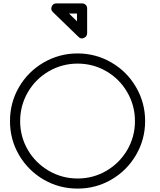

<svg xmlns="http://www.w3.org/2000/svg" viewBox="-20 -1084 946 1135"><path d="M92.3 -168C127.9 -106.9 176.8 -58.1 237.8 -22.5C299.3 13.2 366.2 30.8 438.5 30.8C510.7 30.8 577.6 13.2 638.7 -22.5C700.2 -58.1 748.5 -106.9 784.2 -168C819.8 -229 837.9 -295.9 837.9 -368.2C837.9 -440.9 819.8 -507.8 784.2 -568.8C748.5 -630.4 700.2 -678.7 638.7 -714.4C577.6 -750 510.7 -768.1 438.5 -768.1C366.2 -768.1 299.3 -750 237.8 -714.4C176.8 -678.7 127.9 -630.4 92.3 -568.8C56.6 -507.8 39.1 -440.9 39.1 -368.2C39.1 -295.9 56.6 -229 92.3 -168ZM144.5 -538.6C174.8 -590.8 216.3 -632.3 268.6 -662.6C320.8 -692.9 377.9 -708 439 -708C500 -708 556.6 -692.9 608.9 -662.6C661.1 -632.3 702.1 -590.8 732.4 -538.6C762.7 -486.3 777.8 -429.2 777.8 -367.7C777.8 -306.6 762.7 -250 732.4 -197.8C702.1 -146 661.1 -105 608.9 -74.2C556.6 -43.9 500 -28.8 439 -28.8C377.9 -28.8 320.8 -43.9 268.6 -74.2C216.3 -105 174.8 -146 144.5 -197.8C114.3 -250 99.1 -306.6 99.1 -367.7C99.1 -429.2 114.3 -486.3 144.5 -538.6ZM285.6 -1044.9C284.2 -1040.5 283.2 -1036.6 283.2 -1032.7C283.2 -1025.4 286.6 -1018.6 293 -1012.2L443.8 -866.2C450.2 -859.9 456.5 -856.9 463.9 -856.9C467.8 -856.9 472.2 -857.9 476.6 -859.9C488.8 -865.2 495.1 -875 495.1 -888.2V-1034.2C495.1 -1051.3 482.4 -1064 464.8 -1064H313C299.8 -1064 290.5 -1057.6 285.6 -1044.9ZM435.1 -1003.9V-958L388.2 -1003.9Z"/></svg>

Font: Nemoy
Style: Medium
Weight: 500
Designer: BSozoo
Foundry: BSozoo
Version: Version 001.000